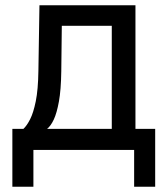

<svg xmlns="http://www.w3.org/2000/svg" viewBox="-20 -570 640 730"><path d="M27 140V-80H69Q82 -92 94.5 -116.5Q107 -141 116 -185Q125 -229 126 -301L130 -550H495V-80H570V140H490V0H107V140ZM159 -80H405V-472H215L213 -299Q212 -228 204 -184Q196 -140 184.5 -115.5Q173 -91 159 -80Z"/></svg>

Font: JetBrainsMonoNL NFM
Style: Regular
Weight: 400
Monospace: yes
Designer: Philipp Nurullin, Konstantin Bulenkov
Foundry: JetBrains
Version: Version 2.304; ttfautohint (v1.8.4.7-5d5b);Nerd Fonts 3.3.0